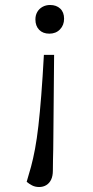

<svg xmlns="http://www.w3.org/2000/svg" viewBox="-20 -539 372 770"><path d="M194 11Q194 36 193.5 59Q193 82 192.5 103Q192 124 192 145Q192 167 185 181.5Q178 196 165.5 203.5Q153 211 137 211Q121 211 108.5 204.5Q96 198 87 190Q96 161 104.5 129.5Q113 98 120.5 58Q128 18 134 -34.5Q140 -87 145.5 -157Q151 -227 156 -319H197ZM237 -464Q237 -438 220.5 -421Q204 -404 178 -404Q152 -404 137 -419.5Q122 -435 122 -461Q122 -478 129.5 -491Q137 -504 150.5 -511.5Q164 -519 181 -519Q206 -519 221.5 -504.5Q237 -490 237 -464Z"/></svg>

Font: Literata 18pt Light
Style: Italic
Weight: 300
Italic angle: -2°
Designer: Latin by Veronika Burian and Jose Scaglione. Greek by Irene Vlachou. Cyrillic by Vera Evstafieva
Foundry: TypeTogether
Version: Version 3.103;gftools[0.9.29]